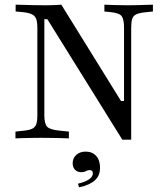

<svg xmlns="http://www.w3.org/2000/svg" viewBox="-20 -591 719 820"><path d="M502.4 5.6 182.3 -508.9H169.4V-201.6H139.5V-472.6Q139.5 -497.6 134.3 -510.9Q129 -524.2 114.9 -530.6Q100.8 -537.1 74.2 -539.5L46.8 -541.9V-571Q60.5 -571 81 -570.2Q101.6 -569.4 125 -569Q148.4 -568.5 171.8 -568.5H183.9Q202.4 -568.5 217.3 -569.4Q232.3 -570.2 241.9 -571L496.8 -159.7H509.7V-472.6Q509.7 -508.9 499.6 -522.2Q489.5 -535.5 450.8 -539.5L425.8 -541.9V-571Q443.5 -570.2 471 -569.4Q498.4 -568.5 524.2 -568.5Q544.4 -568.5 564.5 -569Q584.7 -569.4 602.8 -570.2Q621 -571 633.1 -571V-541.9L602.4 -538.7Q576.6 -536.3 562.9 -530.2Q549.2 -524.2 544.8 -510.9Q540.3 -497.6 540.3 -472.6V5.6ZM169.4 -98.4Q169.4 -62.1 181.5 -49.6Q193.5 -37.1 233.9 -33.1L274.2 -29V0Q259.7 -0.8 239.5 -1.2Q219.4 -1.6 197.6 -2Q175.8 -2.4 154.8 -2.4Q135.5 -2.4 114.9 -2Q94.4 -1.6 76.6 -1.2Q58.9 -0.8 46 0V-29L76.6 -32.3Q103.2 -34.7 116.5 -40.7Q129.8 -46.8 134.7 -60.1Q139.5 -73.4 139.5 -98.4V-201.6H169.4ZM317.7 208.9 312.9 193.5Q343.5 186.3 360.1 175Q376.6 163.7 376.6 149.2Q376.6 135.5 362.9 135.5Q354 135.5 346.8 139.9Q339.5 144.4 326.6 144.4Q310.5 144.4 300.4 133.9Q290.3 123.4 290.3 106.5Q290.3 84.7 305.6 70.6Q321 56.5 346 56.5Q374.2 56.5 390.7 75Q407.3 93.5 407.3 125Q407.3 158.9 385.5 179Q363.7 199.2 317.7 208.9Z"/></svg>

Font: Playfair 5pt SemiExpanded Light
Style: Regular
Weight: 400
Version: Version 2.203